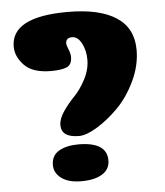

<svg xmlns="http://www.w3.org/2000/svg" viewBox="-51 -736 679 789"><g transform="rotate(-5 288.5 -342.0)"><path d="M142 -69Q142 -109 173.5 -127Q205 -145 253 -145Q371 -145 371 -69Q371 -32 339.5 -12.5Q308 7 253 7Q201 7 171.5 -14.5Q142 -36 142 -69ZM526 -511Q526 -446 495.5 -382.5Q465 -319 422 -276Q379 -233 334.5 -206Q290 -179 260 -179Q187 -179 187 -230Q187 -256 208 -286.5Q229 -317 254 -342.5Q279 -368 300 -408Q321 -448 321 -489Q321 -526 305.5 -556Q290 -586 266 -586Q240 -586 240 -561Q240 -556 247.5 -537.5Q255 -519 255 -506Q255 -474 233.5 -464.5Q212 -455 169 -455Q93 -455 58.5 -491Q24 -527 24 -568Q24 -691 257 -691Q388 -691 457 -646Q526 -601 526 -511Z"/></g></svg>

Font: Coiny 2.0
Style: Regular
Weight: 400
Version: Version 1.001 July 11, 2018